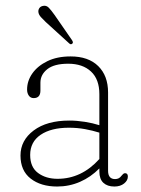

<svg xmlns="http://www.w3.org/2000/svg" viewBox="-20 -654 501 684"><path d="M53 -100Q53 -154 100 -189.2Q147 -224.5 227 -224.5Q253.5 -224.5 282 -220Q310.5 -215.5 334 -208V-318.5Q334 -371.5 304.2 -399.2Q274.5 -427 223 -427Q173 -427 148.5 -407.5Q124 -388 124 -359.5V-331.5Q124 -304.5 100 -304.5Q89 -304.5 82.8 -313.2Q76.5 -322 76.5 -335Q76.5 -366 95.5 -392.8Q114.5 -419.5 149 -436.2Q183.5 -453 231.5 -453Q295 -453 330 -418.5Q365 -384 365 -324.5V-46Q365 -16 390 -16Q404.5 -16 412.5 -27.5Q415.5 -31 418.5 -34Q421.5 -37 425.5 -37Q435.5 -37 435.5 -25Q435.5 -11 422 -0.2Q408.5 10.5 387.5 10.5Q362.5 10.5 348.2 -2.8Q334 -16 334 -43V-54Q303.5 -23 265 -6.2Q226.5 10.5 183.5 10.5Q125.5 10.5 89.2 -17.8Q53 -46 53 -100ZM87.5 -102Q87.5 -58.5 115.5 -37.8Q143.5 -17 185 -17Q270.5 -17 334 -87.5V-181.5Q310 -189 282.8 -194Q255.5 -199 225.5 -199Q162 -199 124.8 -173.8Q87.5 -148.5 87.5 -102ZM174.5 -600.5 236.5 -511Q238.5 -508 239.5 -504.5Q240.5 -501 237.5 -498.5Q232.5 -494 227 -499L143 -575.5Q133.5 -584.5 126 -592.8Q118.5 -601 117 -609.5Q115.5 -618 120 -624.8Q124.5 -631.5 133.5 -633Q145 -635.5 153.8 -626.5Q162.5 -617.5 174.5 -600.5Z"/></svg>

Font: Fraunces 72pt S100 Thin
Style: Regular
Weight: 100
Version: Version 1.000; ttfautohint (v1.8.3)